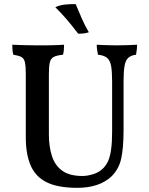

<svg xmlns="http://www.w3.org/2000/svg" viewBox="-20 -894 718 923"><path d="M574 -270Q574 -184 563 -133Q552 -82 517 -47Q488 -19 446 -5Q404 9 352 9Q258 9 204 -18Q150 -45 127 -99.5Q104 -154 104 -232V-539Q104 -577 99.5 -595.5Q95 -614 82 -620.5Q69 -627 44 -631Q41 -642 40 -654.5Q39 -667 39 -679Q59 -678 92 -677Q125 -676 158 -676Q173 -676 191.5 -676Q210 -676 227.5 -676.5Q245 -677 261 -677.5Q277 -678 288 -679Q288 -667 287 -654.5Q286 -642 283 -631Q254 -628 239.5 -621Q225 -614 220 -596Q215 -578 215 -539V-247Q215 -190 229.5 -144.5Q244 -99 279 -73.5Q314 -48 376 -48Q400 -48 429 -57Q458 -66 478 -87Q493 -103 501.5 -124Q510 -145 514.5 -178.5Q519 -212 519 -265V-502Q519 -551 514 -577.5Q509 -604 494.5 -616Q480 -628 451 -631Q448 -646 446.5 -657Q445 -668 445 -679Q458 -678 474.5 -677.5Q491 -677 509 -676.5Q527 -676 542 -676Q566 -676 593 -677Q620 -678 639 -679Q639 -670 638 -659Q637 -648 634 -631Q610 -628 597 -616.5Q584 -605 579 -578.5Q574 -552 574 -504ZM356 -732Q326 -771 300 -801.5Q274 -832 246 -859Q265 -869 292 -872Q319 -875 344 -874Q357 -843 372 -808Q387 -773 407 -739Q396 -735 384 -733.5Q372 -732 356 -732Z"/></svg>

Font: Vollkorn Medium
Style: Regular
Weight: 500
Designer: Friedrich Althausen
Foundry: Friedrich Althausen
Version: Version 5.000